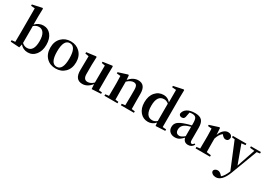

<svg xmlns="http://www.w3.org/2000/svg" viewBox="33 -2015 4899 3481"><g transform="rotate(30 2482.5 -274.0)"><path d="M242 -91Q289 -48 346 -48Q486 -48 486 -270Q486 -380 448 -437Q412 -489 350 -489Q292 -489 242 -445ZM240 -475Q312 -551 409 -551Q504 -551 564 -478Q626 -402 626 -271Q626 -146 563 -65Q499 16 398 16Q301 16 238 -58L222 12L37 0V-31L110 -39Q112 -155 112 -235V-741L31 -748V-776L229 -819L244 -810L240 -651Z M789 -59Q712 -137 712 -269Q712 -399 792 -477Q868 -551 982 -551Q1096 -551 1171 -478Q1252 -399 1252 -269Q1252 -137 1174 -59Q1100 16 982 16Q863 16 789 -59ZM1111 -268Q1111 -514 982 -514Q853 -514 853 -268Q853 -21 982 -21Q1111 -21 1111 -268Z M1929 -30V0L1737 11L1730 -89Q1647 16 1541 16Q1384 16 1387 -187L1391 -477L1316 -491V-519L1514 -545L1525 -534L1519 -374V-180Q1519 -63 1605 -63Q1670 -63 1729 -122L1731 -478L1660 -491V-517L1853 -545L1864 -534L1861 -374V-37Z M2616 -31V0H2342V-31L2412 -40Q2415 -124 2415 -235V-363Q2415 -427 2396 -454Q2377 -480 2336 -480Q2276 -480 2205 -415V-235Q2205 -153 2207 -39L2272 -31V0H1998V-31L2071 -40Q2073 -154 2073 -235V-307Q2073 -392 2069 -456L1990 -464V-489L2182 -550L2196 -541L2203 -450Q2290 -551 2393 -551Q2546 -551 2546 -357V-235Q2546 -153 2548 -39Z M3065 -450Q3020 -488 2970 -488Q2824 -488 2824 -268Q2824 -48 2968 -48Q3022 -48 3065 -88ZM3272 -31V0L3075 11L3068 -56Q3005 16 2913 16Q2813 16 2749 -59Q2684 -135 2684 -262Q2684 -395 2754 -474Q2821 -551 2926 -551Q3011 -551 3070 -481V-741L2984 -748V-776L3186 -819L3200 -810L3197 -652V-37Z M3641 -299 3619 -292 3599 -286Q3577 -280 3566 -275Q3457 -232 3457 -136Q3457 -49 3537 -49Q3577 -49 3641 -102ZM3868 -54Q3832 15 3754 15Q3666 15 3645 -73Q3599 -25 3568 -7Q3529 16 3477 16Q3413 16 3373 -20Q3332 -56 3332 -118Q3332 -182 3374 -221Q3419 -263 3532 -298Q3579 -314 3641 -328V-379Q3641 -457 3618 -486Q3596 -514 3539 -514Q3514 -514 3487 -508L3473 -436Q3467 -359 3408 -359Q3357 -359 3348 -405Q3358 -473 3418 -512Q3480 -551 3583 -551Q3681 -551 3725 -505Q3769 -459 3769 -354V-96Q3769 -36 3805 -36Q3825 -36 3850 -69Z M4114 -402Q4137 -472 4183 -513Q4226 -551 4273 -551Q4347 -551 4363 -487Q4358 -411 4294 -411Q4256 -411 4215 -459L4204 -471Q4144 -424 4114 -324V-235Q4114 -157 4116 -43L4208 -31V0H3907V-31L3980 -40Q3982 -154 3982 -235V-307Q3982 -392 3978 -456L3899 -464V-489L4091 -550L4105 -541Z M4965 -504 4900 -495 4695 49Q4611 271 4483 271Q4442 271 4412 251Q4380 230 4379 199Q4383 172 4407 157Q4428 143 4456 143Q4502 143 4544 192L4558 208Q4614 163 4661 46L4437 -498L4378 -504V-535H4662V-504L4580 -495L4721 -110L4851 -494L4757 -504V-535H4965Z"/></g></svg>

Font: Source Han Serif SC
Style: Bold
Weight: 700
Designer: Ryoko NISHIZUKA  (kana & ideographs); Frank Grießhammer (Latin, Greek & Cyrillic); Wenlong ZHANG  (bopomofo); Sandoll Co
Foundry: Adobe Systems Incorporated
Version: Version 1.001 October 20, 2017